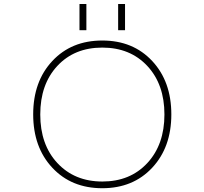

<svg xmlns="http://www.w3.org/2000/svg" viewBox="-20 -949 1040 980"><path d="M272.5 -117.2Q360.4 -22.5 502.4 -22.5Q644.5 -22.5 731.9 -116.7Q819.3 -210.9 819.3 -364.7Q819.3 -518.6 731.9 -612.3Q644.5 -706.1 502 -706.1Q359.4 -706.1 272.5 -612.3Q185.5 -518.6 185.5 -364.7Q185.5 -210.9 272.5 -117.2ZM502 11.7Q344.7 11.7 247.1 -92.8Q149.4 -197.3 149.4 -365.2Q149.4 -533.2 247.1 -637.7Q344.7 -742.2 502 -742.2Q659.2 -742.2 756.8 -637.7Q854.5 -533.2 854.5 -365.2Q854.5 -197.3 756.8 -92.8Q659.2 11.7 502 11.7ZM385.7 -794.9V-928.7H420.9V-794.9ZM583 -794.9V-928.7H618.2V-794.9Z"/></svg>

Font: Gen Shin Gothic Monospace ExtraLight
Style: Regular
Weight: 200
Designer: [Source Han Sans]
Ryoko NISHIZUKA  (kana & ideographs); Paul D. Hunt (Latin, Greek & Cyrillic); Wenlong ZHANG  (bopomofo
Version: Version 1.002.20150607